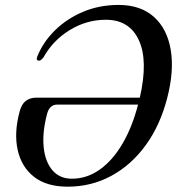

<svg xmlns="http://www.w3.org/2000/svg" viewBox="-20 -728 699 758"><path d="M57 -286Q64.5 -316 81.2 -329.2Q98 -342.5 124.5 -342.5H532Q565.5 -488.5 528.2 -569.2Q491 -650 398 -650Q321.5 -650 255.2 -609.2Q189 -568.5 152 -502Q141.5 -488.5 134.5 -488.5Q121 -488.5 127 -504.5Q150 -562 197 -608.2Q244 -654.5 308.2 -681.5Q372.5 -708.5 448 -708.5Q535 -708.5 587.5 -661.5Q640 -614.5 654 -531.5Q668 -448.5 640 -340.5Q612.5 -234 555.8 -155.5Q499 -77 420 -34Q341 9 247 9Q164 9 114.2 -30Q64.5 -69 49.8 -136Q35 -203 57 -286ZM264 -22.5Q323.5 -22.5 374.5 -59Q425.5 -95.5 464 -161.5Q502.5 -227.5 525 -315H205.5Q175 -315 165.5 -277Q146.5 -204 152.5 -146.5Q158.5 -89 187 -55.8Q215.5 -22.5 264 -22.5Z"/></svg>

Font: Fraunces 144pt S050
Style: Italic
Weight: 400
Italic angle: -16°
Version: Version 1.000; ttfautohint (v1.8.3)